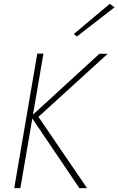

<svg xmlns="http://www.w3.org/2000/svg" viewBox="-20 -979 616 999"><path d="M174 -700 54 0H86L206 -700ZM497 -699 141 -373 393 0H433L180 -371L540 -699ZM576 -941 551 -959 364 -802 380 -789Z"/></svg>

Font: Jost ExtraLight
Style: Italic
Weight: 250
Italic angle: -5°
Version: Version 3.710